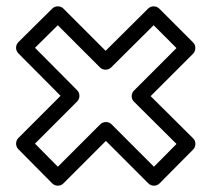

<svg xmlns="http://www.w3.org/2000/svg" viewBox="-20 -720 673 611"><path d="M541.7 -261.9 469.9 -189.4 334.7 -324.7C324 -335.4 306.9 -332.3 299.3 -324.7L164.1 -189.4L91.3 -262.9L225.7 -397.3C235.7 -407.4 234.5 -423.8 225.7 -432.6L91.4 -567.9L163.9 -639.7L298.3 -505.3C308.4 -495.3 324.8 -496.5 333.6 -505.3L468.9 -639.7L541.6 -567L406.3 -431.7C396.7 -422.1 396.6 -406 406.4 -396.3ZM594.8 -244.4C603.5 -253.3 604.7 -269.7 594.6 -279.7L459.4 -414.1L594.7 -549.3C602.3 -556.9 605.4 -574 594.7 -584.7L486.7 -692.7C477.9 -701.4 461.5 -702.8 451.4 -692.7L316.1 -558.3L181.7 -692.7C173 -701.4 156.5 -702.8 146.4 -692.8L38.4 -585.8C28.7 -576.1 28.7 -560 38.3 -550.4L172.7 -415.1L38.3 -280.7C29.6 -272 28.2 -255.5 38.2 -245.4L146.2 -136.4C156 -126.6 172.1 -126.7 181.7 -136.3L317 -271.6L452.3 -136.3C462.1 -126.5 478.2 -126.8 487.8 -136.4Z"/></svg>

Font: Hussar Techniczny
Style: Bold 
Weight: 700
Foundry: Cannot Into Space Fonts
Version: Version 0.77